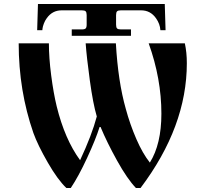

<svg xmlns="http://www.w3.org/2000/svg" viewBox="-20 -930 1010 966"><path d="M167 -778H193L194 -787C194.7 -793 196.8 -801 200.5 -811C204.2 -821 209 -830 215 -838C233.7 -864.7 258.7 -878 290 -878H392C401.3 -878 407.7 -876.3 411 -873C414.3 -869.7 416 -863.3 416 -854V-806C416 -796.7 414.3 -790.3 411 -787C407.7 -783.7 401.3 -782 392 -782H341V-750H639V-782H588C578.7 -782 572.3 -783.7 569 -787C565.7 -790.3 564 -796.7 564 -806V-854C564 -863.3 565.7 -869.7 569 -873C572.3 -876.3 578.7 -878 588 -878H690C721.3 -878 746.3 -864.7 765 -838C778.3 -819.3 785.7 -799.3 787 -778H813L809 -910H171ZM74 -712C74 -553.3 98.7 -403 148 -261C162.7 -220.3 186.7 -171 220 -113C253.3 -55 284.7 -12 314 16H336C362 -22.7 389.5 -73.3 418.5 -136C447.5 -198.7 468.3 -250.3 481 -291H486C507.3 -239.7 535 -183.3 569 -122C603 -60.7 634.7 -14.7 664 16H687C842.3 -190 920 -399.3 920 -612C920 -648 916.7 -681.3 910 -712H728C770.7 -593.3 792 -475.3 792 -358C792 -256 772.7 -174 734 -112C710 -142 687.3 -181.5 666 -230.5C644.7 -279.5 627 -330 613 -382C587 -473.3 570.3 -583.3 563 -712H411C414.3 -665.3 421.3 -603 432 -525C442.7 -447 454.3 -386.7 467 -344C450.3 -281.3 422.3 -208 383 -124C331.7 -194 292.3 -284.7 265 -396C254.3 -440 245.2 -491.7 237.5 -551C229.8 -610.3 226 -664 226 -712Z"/></svg>

Font: Km Standard TT
Style: Bold
Weight: 700
Designer: Alexey Kryukov <alexios@thessalonica.org.ru>
Version: Version 2.0.2